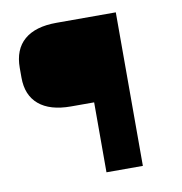

<svg xmlns="http://www.w3.org/2000/svg" viewBox="-66 -602 632 665"><g transform="rotate(-10 249.5 -270.0)"><path d="M384 -540V0H256V-246H175Q101 -246 62 -279Q23 -312 23 -374V-408Q23 -473 62 -506.5Q101 -540 175 -540Z"/></g></svg>

Font: Pathway Extreme 8pt Thin 12pt SemiBold
Style: Regular
Weight: 600
Version: Version 1.001;gftools[0.9.26]